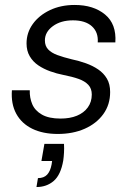

<svg xmlns="http://www.w3.org/2000/svg" viewBox="-20 -528 535 774"><path d="M213 12Q153 12 110 -9Q67 -30 45.5 -69.5Q24 -109 28 -164H100Q99 -134 110 -108Q121 -82 149 -66Q177 -50 224 -50Q262 -50 290 -61.5Q318 -73 334 -95Q350 -117 350 -147Q350 -171 336 -186Q322 -201 296.5 -210Q271 -219 235 -226Q209 -231 182.5 -240.5Q156 -250 134.5 -264.5Q113 -279 100 -301Q87 -323 87 -353Q87 -396 112 -431Q137 -466 181 -487Q225 -508 281 -508Q357 -508 403.5 -469.5Q450 -431 445 -357H374Q377 -398 350.5 -422Q324 -446 274 -446Q225 -446 193 -422.5Q161 -399 161 -365Q161 -343 174 -329Q187 -315 211.5 -306Q236 -297 269 -289Q298 -283 326 -273Q354 -263 376 -248Q398 -233 411 -211Q424 -189 424 -157Q424 -106 396.5 -68Q369 -30 321.5 -9Q274 12 213 12ZM127 226 133 190Q157 190 170 176Q183 162 188 135L190 121H147L159 52H238Q239 70 238 87.5Q237 105 235 119Q225 177 196.5 201.5Q168 226 127 226Z"/></svg>

Font: DM Sans 24pt Light
Style: Italic
Weight: 300
Italic angle: -10°
Designer: Colophon Foundry, Jonny Pinhorn
Foundry: Colophon Foundry
Version: Version 4.004;gftools[0.9.30]